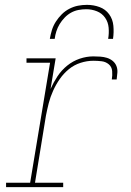

<svg xmlns="http://www.w3.org/2000/svg" viewBox="-20 -770 540 790"><path d="M5 0V-18H104L186 -512H89V-530H209L188 -404Q200 -431 216.5 -456Q233 -481 256.5 -500Q280 -519 308 -528.5Q336 -538 364 -538Q378 -538 392.5 -537Q407 -536 420 -532Q433 -528 443.5 -519.5Q454 -511 459 -498.5Q464 -486 463 -471.5Q462 -457 460 -443H440Q443 -460 441.5 -477.5Q440 -495 427.5 -505.5Q415 -516 398 -518Q381 -520 364 -520Q338 -520 311.5 -511.5Q285 -503 263.5 -485.5Q242 -468 226 -445Q210 -422 198.5 -396.5Q187 -371 180.5 -345.5Q174 -320 169 -294L124 -18H240V0ZM185 -610Q188 -628 193.5 -646Q199 -664 209.5 -680.5Q220 -697 234 -711Q248 -725 265.5 -734Q283 -743 301 -746.5Q319 -750 338 -750Q365 -750 389.5 -741Q414 -732 429 -711.5Q444 -691 446.5 -664Q449 -637 445 -610H425Q429 -633 427 -656Q425 -679 412.5 -697Q400 -715 379 -723.5Q358 -732 335 -732Q319 -732 303 -729Q287 -726 272.5 -718Q258 -710 246 -697.5Q234 -685 225.5 -671Q217 -657 212 -641.5Q207 -626 205 -610Z"/></svg>

Font: Iosevka Slab Thin Oblique
Style: Regular
Weight: 100
Italic angle: -9°
Monospace: yes
Designer: Belleve Invis
Foundry: Belleve Invis
Version: Version 11.1.0; ttfautohint (v1.8.3)